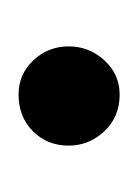

<svg xmlns="http://www.w3.org/2000/svg" viewBox="9 -365 149 207"><g transform="rotate(-90 83.5 -261.5)"><path d="M85 -207Q107 -207 122 -223.5Q137 -240 137 -262Q137 -284 122 -300Q107 -316 85 -316Q61 -316 45.5 -300.5Q30 -285 30 -262Q30 -240 45.5 -223.5Q61 -207 85 -207Z"/></g></svg>

Font: Catamaran Thin
Style: Regular
Weight: 400
Version: Version 2.000